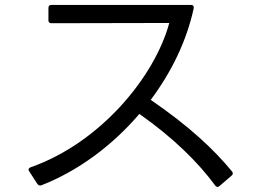

<svg xmlns="http://www.w3.org/2000/svg" viewBox="-20 -741 1040 777"><path d="M131 3C135 9 140 11 147 9C294 -48 434 -151 544 -280C682 -183 783 -83 851 10C856 17 862 17 868 12L917 -30C923 -35 924 -41 919 -47C846 -136 747 -229 590 -337C674 -449 736 -577 764 -708C765 -717 761 -721 753 -721H188C180 -721 176 -717 176 -709V-659C176 -651 180 -647 188 -647C307 -647 555 -648 665 -648C606 -430 386 -163 104 -64C96 -61 93 -55 98 -48Z"/></svg>

Font: LINE Seed JP_OTF Regular
Style: Regular
Weight: 400
Designer: LY Corporation & Fontrix & Fontworks
Version: Version 1.002